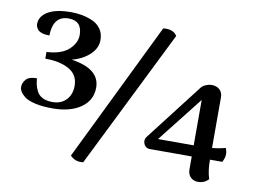

<svg xmlns="http://www.w3.org/2000/svg" viewBox="-78 -825 1263 954"><g transform="rotate(10 553.5 -348.0)"><path d="M672 -710Q722 -716 742 -684L396 14Q357 20 330 -8ZM395 -362Q395 -298 341.5 -260.5Q288 -223 199 -223Q147 -223 110.5 -231.5Q74 -240 57.5 -253Q41 -266 34 -278Q27 -290 27 -301Q27 -322 42.5 -339.5Q58 -357 97 -357Q99 -338 101.5 -326Q104 -314 113 -294.5Q122 -275 142.5 -264.5Q163 -254 193 -254Q236 -254 262 -281Q288 -308 288 -352Q288 -409 240 -435Q192 -461 121 -460V-494Q196 -498 232.5 -531.5Q269 -565 269 -605Q269 -677 201 -677Q123 -677 121 -577Q99 -577 83.5 -582Q68 -587 61.5 -595.5Q55 -604 53 -610.5Q51 -617 51 -623Q51 -662 91.5 -686Q132 -710 208 -710Q237 -710 263.5 -705Q290 -700 316.5 -688.5Q343 -677 359 -654Q375 -631 375 -598Q375 -557 340 -524.5Q305 -492 251 -478Q395 -457 395 -362ZM1076 -108H1014V-105Q1014 -51 1027 -12Q1007 11 973 11Q951 11 936.5 -3.5Q922 -18 922 -43V-108H707Q688 -110 680 -128.5Q672 -147 683 -163L906 -452Q912 -461 928 -468Q944 -475 959 -475Q983 -475 998.5 -461Q1014 -447 1014 -422V-167Q1048 -170 1081 -179Q1097 -145 1076 -108ZM742 -164H922V-393Z"/></g></svg>

Font: Arima Koshi Semi Bold
Style: Regular
Weight: 600
Designer: Joana Correia and Natanael Gama
Foundry: NDISCOVER
Version: Version 1.019;PS 001.019;hotconv 1.0.88;makeotf.lib2.5.64775